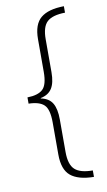

<svg xmlns="http://www.w3.org/2000/svg" viewBox="-96 -761 540 966"><g transform="rotate(-10 174.0 -278.0)"><path d="M303 158Q223 157 184.5 125Q146 93 146 16V-148Q146 -215 122 -238Q98 -261 43 -262V-294Q97 -295 121.5 -317.5Q146 -340 146 -406V-573Q146 -649 184.5 -681Q223 -713 303 -714V-681Q239 -680 211.5 -655Q184 -630 184 -566V-398Q184 -344 166 -315.5Q148 -287 108 -279V-277Q149 -269 166.5 -240Q184 -211 184 -156V10Q184 74 211.5 99.5Q239 125 303 125Z"/></g></svg>

Font: Noto Sans Lao Condensed ExtraLight
Style: Regular
Weight: 200
Width: 3
Designer: Monotype Design Team
Foundry: Monotype Imaging Inc.
Version: Version 2.003; ttfautohint (v1.8.4.7-5d5b)